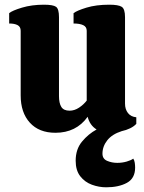

<svg xmlns="http://www.w3.org/2000/svg" viewBox="-20 -558 614 817"><path d="M216 7Q146 7 107 -36Q68 -79 68 -152V-427Q68 -444 55 -451Q42 -458 19 -458V-502Q32 -513 73.5 -525.5Q115 -538 167 -538Q206 -538 218.5 -529Q231 -520 231 -485V-149Q231 -119 241 -103Q251 -87 276 -87Q297 -87 316.5 -100Q336 -113 349 -130V-427Q349 -444 334 -451Q319 -458 293 -458V-502Q307 -513 348 -525.5Q389 -538 445 -538Q484 -538 498 -529Q512 -520 512 -485V-117Q512 -93 524.5 -77Q537 -61 560 -59V-31Q550 -20 533.5 -12Q517 -4 498 0Q457 13 436.5 39Q416 65 416 96Q416 118 436 126.5Q456 135 479 135Q500 135 519 129.5Q538 124 547 117Q552 124 553.5 135Q555 146 555 155Q555 201 520 220Q485 239 432 239Q401 239 371 228Q341 217 321.5 192Q302 167 302 126Q302 77 329 44.5Q356 12 391 -7Q362 -25 353 -61Q304 7 216 7Z"/></svg>

Font: Calistoga
Style: Regular
Weight: 400
Designer: Yvonne Schuttler, Eben Sorkin
Foundry: www.sorkintype.com
Version: Version 1.010; ttfautohint (v1.8.4.7-5d5b)